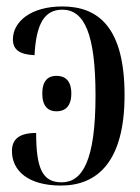

<svg xmlns="http://www.w3.org/2000/svg" viewBox="-20 -565 435 595"><path d="M169 10C280 10 366 -62 366 -270C366 -480 285 -545 173 -545C76 -545 20 -498 20 -443C20 -410 42 -396 87 -394C92 -490 117 -535 173 -535C241 -535 276 -461 276 -269C276 -66 235 0 171 0C112 0 92 -42 92 -153C39 -153 17 -133 17 -97C17 -36 67 10 169 10ZM155 -220C182 -220 201 -236 201 -275C201 -315 182 -330 155 -330C129 -330 111 -315 111 -275C111 -236 129 -220 155 -220Z"/></svg>

Font: Noto Serif Display Condensed
Style: Regular
Weight: 400
Width: 3
Designer: Monotype Design Team
Foundry: Monotype Imaging Inc.
Version: Version 2.009